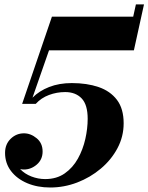

<svg xmlns="http://www.w3.org/2000/svg" viewBox="-20 -824 660 854"><path d="M530 -275.5Q530 -216.5 502.5 -164.8Q475 -113 428.2 -73.8Q381.5 -34.5 323.2 -12.2Q265 10 203.5 10Q146.5 10 101 -9.2Q55.5 -28.5 29 -63.2Q2.5 -98 2.5 -144Q2.5 -182.5 27.5 -206.8Q52.5 -231 86.5 -231Q116.5 -231 143 -209.2Q169.5 -187.5 169.5 -150Q169.5 -114.5 143.8 -92.2Q118 -70 86.5 -70Q78 -70 69.5 -72Q90 -50.5 119.8 -39Q149.5 -27.5 181 -27.5Q232 -27.5 268 -52.8Q304 -78 326.5 -118.5Q349 -159 359.5 -205.8Q370 -252.5 370 -295.5Q370 -358.5 343 -386.5Q316 -414.5 270 -414.5Q232.5 -414.5 197.8 -401.5Q163 -388.5 139 -362H78.5L211 -750H572.5L584.5 -804.5H620.5L575.5 -600H198L124.5 -389.5Q154 -419.5 198.5 -437Q243 -454.5 299.5 -454.5Q366.5 -454.5 418.5 -436.8Q470.5 -419 500.2 -379.8Q530 -340.5 530 -275.5Z"/></svg>

Font: Bodoni* 06pt
Style: Bold Italic
Weight: 700
Italic angle: -13°
Version: Version 2.3